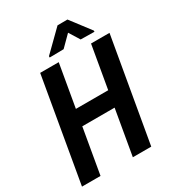

<svg xmlns="http://www.w3.org/2000/svg" viewBox="-213 -1024 1035 1143"><g transform="rotate(-30 304.5 -452.5)"><path d="M463.4 -418.9 443.8 -310.1H156.2L175.3 -418.9ZM259.8 -710.9 136.7 0H9.3L132.3 -710.9ZM608.9 -710.9 485.4 0H358.9L481.9 -710.9ZM431.6 -904.8 534.7 -769.5V-761.2L440.4 -762.7L395.5 -835L323.7 -763.2L227.1 -761.7V-770.5L363.3 -904.3Z"/></g></svg>

Font: Roboto Condensed SemiBold
Style: Italic
Weight: 600
Italic angle: -12°
Designer: Christian Robertson
Foundry: Google
Version: Version 3.008; 2023